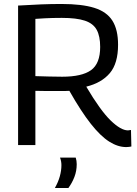

<svg xmlns="http://www.w3.org/2000/svg" viewBox="-20 -730 689 966"><path d="M615 10Q573 10 529.5 -17.5Q486 -45 437 -107Q388 -169 329 -273Q318 -272 303 -272Q288 -272 278 -272Q249 -272 218.5 -272Q188 -272 158 -273V0H71V-702Q137 -706 187.5 -708Q238 -710 289 -710Q392 -710 454.5 -690.5Q517 -671 545.5 -626Q574 -581 574 -505Q574 -411 532.5 -362Q491 -313 414 -294Q485 -174 536.5 -124Q588 -74 624 -74Q626 -74 631 -75Q636 -76 639 -76L641 7Q636 8 629.5 9Q623 10 615 10ZM293 -344Q392 -344 438 -377Q484 -410 484 -494Q484 -548 466.5 -580Q449 -612 407 -626Q365 -640 291 -640Q265 -640 245.5 -639.5Q226 -639 206 -638Q186 -637 158 -635V-347Q196 -346 228 -345Q260 -344 293 -344ZM256 216Q273 186 281 157Q289 128 289 101Q289 81 282 63H361Q366 79 366 96Q366 130 354.5 160Q343 190 324 216Z"/></svg>

Font: Georama
Style: Regular
Weight: 400
Designer: Jean-Baptiste Levee
Foundry: Production Type
Version: Version 1.000